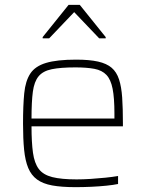

<svg xmlns="http://www.w3.org/2000/svg" viewBox="-20 -764 602 792"><path d="M291 8Q234 8 195.5 1Q157 -6 133 -23.5Q109 -41 96.5 -71Q84 -101 79.5 -146Q75 -191 75 -254Q75 -329 80 -379.5Q85 -430 105 -460.5Q125 -491 170 -504.5Q215 -518 294 -518Q349 -518 384.5 -510Q420 -502 440.5 -484.5Q461 -467 471 -436.5Q481 -406 484 -361.5Q487 -317 487 -256V-243H110Q110 -177 116 -134Q122 -91 140 -67Q158 -43 195.5 -33.5Q233 -24 296 -24Q323 -24 354 -26Q385 -28 414.5 -31Q444 -34 467 -38V-5Q448 -1 418.5 2Q389 5 356 6.5Q323 8 291 8ZM452 -255V-296Q452 -360 444.5 -398Q437 -436 419 -455Q401 -474 369.5 -480Q338 -486 291 -486Q230 -486 193.5 -478.5Q157 -471 139 -449Q121 -427 115.5 -385.5Q110 -344 110 -275H472ZM156 -606V-611L263 -744H309L416 -611V-606H389L286 -714L183 -606Z"/></svg>

Font: Saira Thin
Style: Regular
Weight: 100
Designer: Hector Gatti with collaboration of the Omnibus-Type team
Foundry: Omnibus-Type
Version: Version 1.101